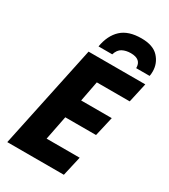

<svg xmlns="http://www.w3.org/2000/svg" viewBox="-225 -1047 1013 1152"><g transform="rotate(30 281.5 -471.0)"><path d="M19 0 170 -714H563L533 -579H305L278 -438H490L459 -303H246L213 -136H442L411 0ZM206 -771H301Q312 -807 337 -820Q362 -833 395 -833Q468 -833 467 -771H560Q563 -783 563 -803Q563 -859 525 -900.5Q487 -942 406 -942Q316 -942 268 -897.5Q220 -853 206 -771Z"/></g></svg>

Font: Noto Sans Display Extra
Style: Italic
Weight: 800
Italic angle: -12°
Designer: Monotype Design Team
Foundry: Monotype Imaging Inc.
Version: Version 1.900